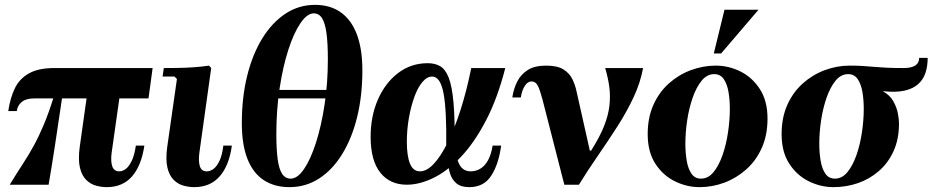

<svg xmlns="http://www.w3.org/2000/svg" viewBox="-20 -760 3837 790"><path d="M591 -355H120Q87 -355 69.5 -340.5Q52 -326 49 -303H14Q22 -357 41 -396.5Q60 -436 99 -458Q138 -480 203 -480H608ZM476 -390 439 -129Q435 -96 442 -75.5Q449 -55 471 -55Q484 -55 497 -64.5Q510 -74 521.5 -97Q533 -120 539 -161H574Q562 -79 523.5 -34.5Q485 10 419 10Q398 10 375.5 4Q353 -2 335 -19.5Q317 -37 309 -69.5Q301 -102 308 -155L341 -390ZM201 -361H236Q219 -246 206 -160.5Q193 -75 180 0H20Q50 -49 74.5 -86.5Q99 -124 119.5 -161.5Q140 -199 160 -246.5Q180 -294 201 -361Z M899 -161H934Q923 -79 884 -34.5Q845 10 779 10Q758 10 735.5 4Q713 -2 695 -19.5Q677 -37 669 -69.5Q661 -102 668 -155L708 -435L698 -445H649L654 -480Q680 -480 713.5 -480.5Q747 -481 780.5 -483.5Q814 -486 840 -490L849 -480L800 -129Q796 -96 802.5 -75.5Q809 -55 831 -55Q845 -55 858.5 -65Q872 -75 883 -98Q894 -121 899 -161Z M1171 10Q1109 10 1065 -19Q1021 -48 998 -106.5Q975 -165 975 -254Q975 -359 997 -448Q1019 -537 1059.5 -602.5Q1100 -668 1155 -704Q1210 -740 1276 -740Q1339 -740 1382.5 -709Q1426 -678 1448.5 -618Q1471 -558 1471 -471Q1471 -366 1449.5 -278.5Q1428 -191 1388 -126Q1348 -61 1293 -25.5Q1238 10 1171 10ZM1176 -25Q1204 -25 1231 -64.5Q1258 -104 1280 -172.5Q1302 -241 1315.5 -329.5Q1329 -418 1329 -517Q1329 -581 1323.5 -622.5Q1318 -664 1305.5 -684.5Q1293 -705 1271 -705Q1244 -705 1216.5 -665Q1189 -625 1166.5 -555.5Q1144 -486 1130.5 -396.5Q1117 -307 1117 -208Q1117 -146 1122.5 -105Q1128 -64 1141 -44.5Q1154 -25 1176 -25ZM1060 -390H1407L1402 -355H1055Z M1654 0Q1584 0 1544.5 -50Q1505 -100 1505 -197Q1505 -282 1535 -350.5Q1565 -419 1618 -459.5Q1671 -500 1740 -500Q1769 -500 1790.5 -488Q1812 -476 1826 -441Q1840 -406 1846 -337.5Q1852 -269 1851 -155H1816Q1818 -307 1805 -376Q1792 -445 1758 -445Q1737 -445 1718 -422.5Q1699 -400 1685 -361.5Q1671 -323 1662.5 -275Q1654 -227 1654 -177Q1654 -118 1667 -86.5Q1680 -55 1708 -55Q1736 -55 1765 -86Q1794 -117 1822 -173.5Q1850 -230 1875 -308Q1900 -386 1919 -480H2059Q2027 -355 1979.5 -264Q1932 -173 1876.5 -114.5Q1821 -56 1763.5 -28Q1706 0 1654 0ZM1911 10Q1876 10 1857.5 -6Q1839 -22 1831.5 -47Q1824 -72 1821.5 -101Q1819 -130 1816 -155H1851Q1859 -99 1874 -77Q1889 -55 1917 -55Q1938 -55 1956.5 -66Q1975 -77 1988 -100.5Q2001 -124 2007 -161H2042Q2032 -85 2001.5 -37.5Q1971 10 1911 10Z M2626 -480Q2615 -420 2587 -360Q2559 -300 2520.5 -240Q2482 -180 2440.5 -120Q2399 -60 2362 0H2302L2407 -140H2412Q2447 -195 2465 -240Q2483 -285 2487.5 -325Q2492 -365 2487 -402.5Q2482 -440 2470 -480ZM2227 -490Q2274 -490 2299 -474Q2324 -458 2335.5 -433.5Q2347 -409 2352 -385L2407 -140L2302 0L2212 -351Q2202 -389 2193 -407Q2184 -425 2167 -425Q2151 -425 2139 -406Q2127 -387 2123 -359H2088Q2093 -394 2108 -424Q2123 -454 2151.5 -472Q2180 -490 2227 -490Z M2925 -490Q2978 -490 3026.5 -466Q3075 -442 3106.5 -393.5Q3138 -345 3138 -272Q3138 -204 3114.5 -151.5Q3091 -99 3050.5 -63Q3010 -27 2960.5 -8.5Q2911 10 2858 10Q2806 10 2757 -14Q2708 -38 2676.5 -86.5Q2645 -135 2645 -208Q2645 -276 2668.5 -328.5Q2692 -381 2732.5 -417Q2773 -453 2823 -471.5Q2873 -490 2925 -490ZM2864 -25Q2894 -25 2916 -52Q2938 -79 2953 -122Q2968 -165 2975.5 -215.5Q2983 -266 2983 -312Q2983 -349 2977.5 -381.5Q2972 -414 2958 -434.5Q2944 -455 2919 -455Q2889 -455 2867 -428Q2845 -401 2830 -358Q2815 -315 2807.5 -265Q2800 -215 2800 -168Q2800 -132 2805.5 -99Q2811 -66 2825 -45.5Q2839 -25 2864 -25ZM3101 -720 2947 -540H2917L2961 -720Z M3797 -522Q3797 -488 3788 -460.5Q3779 -433 3758 -414Q3737 -395 3701.5 -387Q3666 -379 3612 -385Q3641 -369 3655 -344.5Q3669 -320 3674 -295Q3679 -270 3679 -252Q3679 -188 3657 -139Q3635 -90 3596.5 -56.5Q3558 -23 3510 -6.5Q3462 10 3409 10Q3357 10 3308 -14Q3259 -38 3227.5 -86.5Q3196 -135 3196 -208Q3196 -276 3219.5 -328.5Q3243 -381 3283.5 -417Q3324 -453 3374 -471.5Q3424 -490 3476 -490Q3507 -490 3530 -488.5Q3553 -487 3575.5 -485Q3598 -483 3626.5 -481.5Q3655 -480 3698 -480Q3762 -480 3762 -522ZM3415 -25Q3445 -25 3467 -52Q3489 -79 3504 -122Q3519 -165 3526.5 -215.5Q3534 -266 3534 -312Q3534 -349 3528.5 -381.5Q3523 -414 3509 -434.5Q3495 -455 3470 -455Q3440 -455 3418 -428Q3396 -401 3381 -358Q3366 -315 3358.5 -265Q3351 -215 3351 -168Q3351 -132 3356.5 -99Q3362 -66 3376 -45.5Q3390 -25 3415 -25Z"/></svg>

Font: Brygada 1918
Style: Bold Italic
Weight: 700
Italic angle: -8°
Designer: Mateusz Machalski | Borys Kosmynka | Przemek Hoffer
Foundry: NIEPODLEGLA 2018
Version: Version 3.006